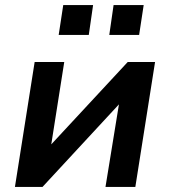

<svg xmlns="http://www.w3.org/2000/svg" viewBox="-20 -739 672 759"><path d="M39 0 117 -494H234L179 -145H161L485 -494H593L515 0H397L454 -350H472L148 0ZM412 -601 429 -719H548L530 -601ZM212 -601 230 -719H348L331 -601Z"/></svg>

Font: Nunito Sans 10pt
Style: Bold Italic
Weight: 700
Italic angle: -9°
Designer: Vernon Adams
Foundry: Vernon Adams
Version: Version 3.101;gftools[0.9.27]